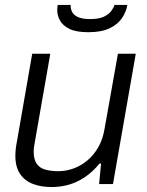

<svg xmlns="http://www.w3.org/2000/svg" viewBox="-20 -743 593 775"><path d="M188 12Q146 12 113 -0.5Q80 -13 61 -41Q42 -69 42 -114Q42 -127 43.5 -141Q45 -155 48 -170L110 -526H183L121 -172Q119 -161 117.5 -150.5Q116 -140 116 -131Q116 -99 128.5 -81.5Q141 -64 164 -58Q187 -52 215 -52Q246 -52 275.5 -62.5Q305 -73 331 -94Q357 -115 376 -147.5Q395 -180 402 -223L456 -526H528L436 0H380L388 -83H382Q353 -48 321 -27Q289 -6 256 3Q223 12 188 12ZM336 -613Q288 -613 261 -626Q234 -639 222.5 -659.5Q211 -680 211 -702Q211 -707 211.5 -712.5Q212 -718 213 -723H265Q265 -702 274.5 -689.5Q284 -677 301.5 -671.5Q319 -666 343 -666Q379 -666 399 -675.5Q419 -685 429 -698.5Q439 -712 442 -723H494Q490 -697 473.5 -671.5Q457 -646 424 -629.5Q391 -613 336 -613Z"/></svg>

Font: Archivo SemiBold Light
Style: Italic
Weight: 300
Italic angle: -10°
Version: Version 2.001